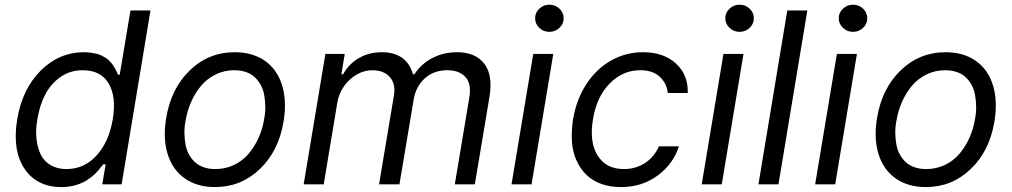

<svg xmlns="http://www.w3.org/2000/svg" viewBox="-20 -771 4232 803"><path d="M237.2 11.4Q133.9 11.4 82.4 -65.5Q30.9 -142.4 51.8 -271.3Q73.2 -399.1 150.4 -475.9Q227.6 -552.6 331.7 -552.6Q347.3 -552.6 361.3 -550.4Q375.4 -548.3 386 -545.6Q396.7 -543 406.8 -537.5Q416.9 -532 423.7 -528.1Q430.4 -524.1 437.7 -516.2Q445 -508.2 448.5 -504.3Q452.1 -500.4 457.2 -491.3Q462.4 -482.2 463.8 -479.6Q465.2 -476.9 469.3 -468Q473.4 -459.2 473.7 -458.8H480.8L525.6 -727.3H609.4L488.6 0H407.7L421.9 -83.8H411.9Q387.8 -52.9 371.8 -38.7Q316.4 11.4 237.2 11.4ZM257.8 -63.9Q332.4 -63.9 384.2 -121.1Q436.1 -178.3 451.7 -272.7Q467.3 -366.1 434.5 -421.7Q401.6 -477.3 326 -477.3Q274.5 -477.3 234.2 -449.8Q193.9 -422.2 169.9 -377Q146 -331.7 136.4 -272.7Q128.2 -229 132.5 -190.9Q136.7 -152.7 150.4 -124.6Q164.1 -96.6 191.8 -80.3Q219.5 -63.9 257.8 -63.9Z M879.3 11.4Q804.7 11.4 753.6 -24.3Q702.4 -60 681.6 -125.2Q660.9 -190.3 674.7 -275.6Q695 -400.9 773.8 -476.7Q852.6 -552.6 961.6 -552.6Q1036.2 -552.6 1087.5 -516.9Q1138.8 -481.2 1159.4 -415.5Q1180 -349.8 1166.2 -264.2Q1146 -139.9 1067.1 -64.3Q988.3 11.4 879.3 11.4ZM880.7 -63.9Q922.6 -63.9 958.5 -81Q994.3 -98 1019.5 -127.7Q1044.7 -157.3 1061.6 -195Q1078.5 -232.6 1085.2 -275.6Q1090.2 -302.2 1089.5 -327.4Q1088.8 -352.6 1084.7 -375.2Q1080.6 -397.7 1070.1 -416.4Q1059.7 -435 1044.9 -448.7Q1030.2 -462.4 1008.5 -469.8Q986.9 -477.3 960.2 -477.3Q918.3 -477.3 882.5 -459.9Q846.6 -442.5 821.4 -412.6Q796.2 -382.8 779.5 -345Q762.8 -307.2 755.7 -264.2Q750.7 -237.6 751.4 -212.4Q752.1 -187.1 756.2 -165Q760.3 -142.8 770.8 -124.1Q781.2 -105.5 796 -92.2Q810.7 -78.8 832.4 -71.4Q854 -63.9 880.7 -63.9Z M1250 0 1340.9 -545.5H1421.9L1407.7 -460.2H1414.8Q1439.3 -504.3 1481.5 -528.4Q1523.8 -552.6 1576.7 -552.6Q1680.4 -552.6 1707.4 -460.2H1713.1Q1741.1 -503.6 1787.8 -528.1Q1834.5 -552.6 1892 -552.6Q1967.7 -552.6 2005 -505.1Q2042.3 -457.7 2027 -365.1L1965.9 0H1882.1L1943.2 -365.1Q1952.1 -422.2 1925.8 -449.8Q1899.5 -477.3 1850.9 -477.3Q1794.4 -477.3 1756.7 -443.4Q1719.1 -409.4 1710.2 -355.1L1650.6 0H1565.3L1627.8 -373.6Q1635.3 -420.5 1610.1 -448.9Q1584.9 -477.3 1536.9 -477.3Q1504.3 -477.3 1473.2 -460Q1442.1 -442.8 1419.4 -411.2Q1396.7 -379.6 1390.6 -340.9L1333.8 0Z M2119.3 0 2210.2 -545.5H2294L2203.1 0ZM2319.8 -654.5Q2302.2 -637.8 2277.7 -637.8Q2253.2 -637.8 2235.6 -654.5Q2218 -671.2 2218 -694.6Q2218 -718 2235.6 -734.7Q2253.2 -751.4 2277.7 -751.4Q2302.2 -751.4 2319.8 -734.7Q2337.4 -718 2337.4 -694.6Q2337.4 -671.2 2319.8 -654.5Z M2576.7 11.4Q2531.2 11.4 2494.1 -2.1Q2457 -15.6 2431.8 -40.5Q2406.6 -65.3 2390.8 -100.3Q2375 -135.3 2372 -177.9Q2369 -220.5 2376.4 -269.9Q2389.6 -352.3 2430.6 -416.5Q2471.6 -480.8 2533.7 -516.7Q2595.9 -552.6 2669 -552.6Q2755 -552.6 2806.6 -505.7Q2858.3 -458.8 2856.5 -382.1H2772.7Q2768.8 -422.6 2739.3 -449.9Q2709.9 -477.3 2657.7 -477.3Q2583.8 -477.3 2529.3 -421.2Q2474.8 -365.1 2460.2 -272.7Q2443.9 -177.9 2479.2 -120.9Q2514.6 -63.9 2589.5 -63.9Q2638.5 -63.9 2677.4 -89.1Q2716.3 -114.3 2735.8 -159.1H2819.6Q2795.1 -84.2 2729.8 -36.4Q2664.4 11.4 2576.7 11.4Z M2914.8 0 3005.7 -545.5H3089.5L2998.6 0ZM3115.2 -654.5Q3097.7 -637.8 3073.2 -637.8Q3048.7 -637.8 3031.1 -654.5Q3013.5 -671.2 3013.5 -694.6Q3013.5 -718 3031.1 -734.7Q3048.7 -751.4 3073.2 -751.4Q3097.7 -751.4 3115.2 -734.7Q3132.8 -718 3132.8 -694.6Q3132.8 -671.2 3115.2 -654.5Z M3356.5 -727.3 3235.8 0H3152L3272.7 -727.3Z M3389.2 0 3480.1 -545.5H3563.9L3473 0ZM3589.7 -654.5Q3572.1 -637.8 3547.6 -637.8Q3523.1 -637.8 3505.5 -654.5Q3487.9 -671.2 3487.9 -694.6Q3487.9 -718 3505.5 -734.7Q3523.1 -751.4 3547.6 -751.4Q3572.1 -751.4 3589.7 -734.7Q3607.2 -718 3607.2 -694.6Q3607.2 -671.2 3589.7 -654.5Z M3852.3 11.4Q3777.7 11.4 3726.6 -24.3Q3675.4 -60 3654.7 -125.2Q3633.9 -190.3 3647.7 -275.6Q3668 -400.9 3746.8 -476.7Q3825.6 -552.6 3934.7 -552.6Q4009.2 -552.6 4060.5 -516.9Q4111.9 -481.2 4132.5 -415.5Q4153.1 -349.8 4139.2 -264.2Q4119 -139.9 4040.1 -64.3Q3961.3 11.4 3852.3 11.4ZM3853.7 -63.9Q3895.6 -63.9 3931.5 -81Q3967.3 -98 3992.5 -127.7Q4017.8 -157.3 4034.6 -195Q4051.5 -232.6 4058.2 -275.6Q4063.2 -302.2 4062.5 -327.4Q4061.8 -352.6 4057.7 -375.2Q4053.6 -397.7 4043.1 -416.4Q4032.7 -435 4017.9 -448.7Q4003.2 -462.4 3981.5 -469.8Q3959.9 -477.3 3933.2 -477.3Q3891.3 -477.3 3855.5 -459.9Q3819.6 -442.5 3794.4 -412.6Q3769.2 -382.8 3752.5 -345Q3735.8 -307.2 3728.7 -264.2Q3723.7 -237.6 3724.4 -212.4Q3725.1 -187.1 3729.2 -165Q3733.3 -142.8 3743.8 -124.1Q3754.3 -105.5 3769 -92.2Q3783.7 -78.8 3805.4 -71.4Q3827.1 -63.9 3853.7 -63.9Z"/></svg>

Font: Karasuma Gothic
Style: Italic
Weight: 400
Italic angle: -9.39999°
Designer: Rasmus Andersson / Ryoko Nishizuka
Foundry: Genbu
Version: Version 1.00